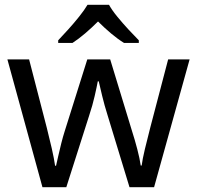

<svg xmlns="http://www.w3.org/2000/svg" viewBox="-20 -786 826 805"><path d="M431 -303Q418 -344 408.5 -383.5Q399 -423 394 -445H390Q386 -423 377 -383.5Q368 -344 354 -302L258 -1H158L11 -537H102L176 -251Q187 -208 197 -164Q207 -120 211 -91H215Q219 -108 224.5 -133Q230 -158 237 -185.5Q244 -213 251 -235L346 -537H442L534 -235Q545 -201 555.5 -161Q566 -121 570 -92H574Q577 -117 587.5 -161Q598 -205 610 -251L685 -537H775L626 -1H523ZM437 -766Q449 -744 471.5 -716.5Q494 -689 518.5 -662.5Q543 -636 562 -617V-606H500Q474 -622 446 -645.5Q418 -669 391 -696Q364 -669 337 -646Q310 -623 284 -606H224V-617Q243 -637 266.5 -663Q290 -689 312 -716.5Q334 -744 347 -766Z"/></svg>

Font: Noto Sans SignWriting
Style: Regular
Weight: 400
Designer: Monotype Design Team
Foundry: Monotype Imaging Inc.
Version: Version 2.004; ttfautohint (v1.8.4.7-5d5b)